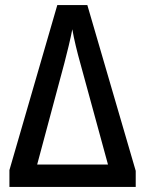

<svg xmlns="http://www.w3.org/2000/svg" viewBox="-20 -734 570 754"><path d="M17 0H513V-63L323 -714H205L17 -66ZM126 -88 233 -487C243 -525 257 -582 264 -619C270 -582 284 -526 295 -487L404 -88Z"/></svg>

Font: Noto Sans Mono Condensed Medium
Style: Regular
Weight: 500
Width: 3
Designer: Monotype Design Team
Foundry: Monotype Imaging Inc.
Version: Version 2.014